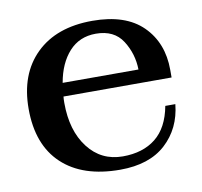

<svg xmlns="http://www.w3.org/2000/svg" viewBox="-62 -546 654 621"><g transform="rotate(-10 265.5 -235.0)"><path d="M145 -255Q144 -248 144 -234Q144 -143 187 -87Q230 -31 301 -31Q367 -31 409 -64.5Q451 -98 464 -168H497Q489 -89 435 -39.5Q381 10 285 10Q162 10 94.5 -53.5Q27 -117 27 -235Q27 -349 94 -414.5Q161 -480 279 -480Q388 -480 444 -424.5Q500 -369 500 -280V-255ZM150 -299H399Q398 -351 370.5 -394Q343 -437 283 -437Q229 -437 195 -399.5Q161 -362 150 -299Z"/></g></svg>

Font: Taviraj Medium
Style: Regular
Weight: 500
Designer: Katatrad Team
Foundry: CadsonDemak
Version: Version 1.001